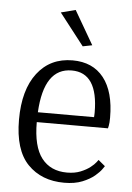

<svg xmlns="http://www.w3.org/2000/svg" viewBox="-53 -764 559 814"><g transform="rotate(5 226.5 -357.0)"><path d="M251 10Q154 10 95.5 -50.5Q37 -111 37 -240Q37 -367 92 -438.5Q147 -510 242 -510Q328 -510 374.5 -451Q421 -392 421 -282Q421 -259 418.5 -247.5Q416 -236 416 -236H113Q113 -132 151 -83Q189 -34 259 -34Q292 -34 316.5 -44Q341 -54 357 -66.5Q373 -79 380.5 -89Q388 -99 388 -99L417 -75Q417 -75 408 -62Q399 -49 379.5 -32.5Q360 -16 328 -3Q296 10 251 10ZM114 -278H353Q353 -278 353.5 -284Q354 -290 354 -297Q354 -467 242 -467Q124 -467 114 -278ZM279 -573 174 -708 236 -724 319 -581Z"/></g></svg>

Font: Arsenal SC
Style: Regular
Weight: 400
Designer: Andrij Shevchenko
Foundry: Stairsfor
Version: Version 2.001; ttfautohint (v1.8.4.7-5d5b)